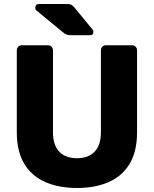

<svg xmlns="http://www.w3.org/2000/svg" viewBox="-20 -925 765 955"><path d="M363.5 10Q273.1 10 205.6 -19.4Q138.1 -48.8 100.9 -110.1Q63.6 -171.5 63.6 -266.6V-674.5Q63.6 -685.5 70.9 -692.8Q78.1 -700 88.8 -700H218Q229 -700 236.2 -692.8Q243.5 -685.5 243.5 -674.5V-268Q243.5 -202.9 274.7 -170.5Q306 -138.1 362.9 -138.1Q419.4 -138.1 450.6 -170.5Q481.9 -202.9 481.9 -268V-674.5Q481.9 -685.5 489.3 -692.8Q496.8 -700 507.4 -700H636.6Q647.2 -700 654.5 -692.8Q661.7 -685.5 661.7 -674.5V-266.6Q661.7 -171.5 624.7 -110.1Q587.6 -48.8 520.6 -19.4Q453.6 10 363.5 10ZM331.1 -750Q317.4 -750 309.3 -753.7Q301.3 -757.4 293.3 -764.4L160.5 -873.4Q155.5 -878.4 155.5 -885.4Q155.5 -905 174.5 -905H314.2Q326.7 -905 334.1 -901.6Q341.4 -898.2 351.2 -886.4L439.6 -779Q444.6 -774 444.6 -766Q444.6 -750 428.6 -750Z"/></svg>

Font: Rubik Light
Style: Regular
Weight: 300
Designer: Hubert and Fischer
Foundry: Hubert and Fischer
Version: Version 2.300;gftools[0.9.30]